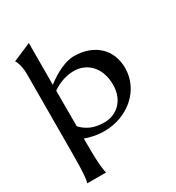

<svg xmlns="http://www.w3.org/2000/svg" viewBox="-230 -882 1167 1275"><g transform="rotate(-30 353.0 -244.5)"><path d="M60 256H204C199 233 189 205 189 25V-13C225 0 273 13 334 13C510 13 661 -111 661 -282C661 -426 559 -520 404 -520C346 -520 267 -486 189 -425L190 -745L50 -685C53 -683 76 -644 76 -572L74 25C74 199 67 231 60 256ZM189 -107V-380C251 -423 311 -435 355 -435C456 -435 536 -357 536 -227C536 -102 453 -37 361 -37C281 -37 228 -65 189 -107Z"/></g></svg>

Font: Coconat Demi
Style: Regular
Weight: 400
Designer: Sara Lavazza
Foundry: Collletttivo
Version: Version 1.000;Glyphs 3.2 (3217)